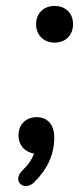

<svg xmlns="http://www.w3.org/2000/svg" viewBox="-20 -608 275 644"><path d="M94 4C138 -39 162 -89 162 -147C162 -188 141 -215 103 -215C66 -215 42 -190 42 -154C42 -122 62 -98 94 -93C87 -73 75 -55 53 -34C21 -1 60 36 94 4ZM163 -465C201 -465 225 -491 225 -527C225 -563 201 -588 163 -588C126 -588 101 -563 101 -527C101 -491 126 -465 163 -465Z"/></svg>

Font: SN Pro Medium
Style: Italic
Weight: 400
Italic angle: -9°
Designer: Tobias Whetton
Foundry: Supernotes
Version: Version 1.001;Glyphs 3.2 (3249)